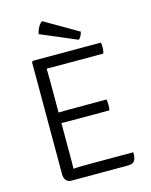

<svg xmlns="http://www.w3.org/2000/svg" viewBox="-129 -960 819 1043"><g transform="rotate(-15 281.0 -439.0)"><path d="M505.5 -62Q505.5 -25 494.5 -12.5Q483.5 0 458.5 0H140.5Q122 0 111.2 -12.5Q100.5 -25 100.5 -47.5V-677L106.5 -683H489.5Q491 -675 491.2 -667.8Q491.5 -660.5 491.5 -654.5Q491.5 -648.5 490.5 -639.5Q489.5 -630.5 486.5 -622H228Q215.5 -622 200 -622.2Q184.5 -622.5 168 -622.5Q168 -603 168.5 -592Q169 -581 169 -561.5V-375.5Q185 -376 200.5 -376.2Q216 -376.5 228 -376.5H439Q441.5 -360 441.5 -346Q441.5 -332 439 -315.5H228Q216 -315.5 200.5 -315.8Q185 -316 169 -316.5V-95.5Q169 -85.5 168.5 -77.5Q168 -69.5 168 -59.5Q181 -60.5 195.8 -61.2Q210.5 -62 229 -62ZM211 -878 399.5 -768.5Q397 -759 391.8 -747.2Q386.5 -735.5 377 -729L174.5 -815Q178 -834 187.8 -852Q197.5 -870 211 -878Z"/></g></svg>

Font: Signika Negative SC Light
Style: Regular
Weight: 300
Designer: Anna Giedryś
Foundry: Anna Giedryś
Version: Version 2.000; ttfautohint (v1.8.3) -l 8 -r 50 -G 200 -x 9 -